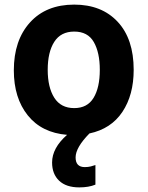

<svg xmlns="http://www.w3.org/2000/svg" viewBox="-20 -576 640 833"><path d="M324 237Q365 237 394 225V140Q386 143 374 146Q362 149 348 149Q308 149 308 107Q308 64 368 3Q462 -17 511 -90.5Q560 -164 560 -273Q560 -407 490.5 -481.5Q421 -556 302 -556Q180 -556 110 -478.5Q40 -401 40 -271Q40 -151 100.5 -75.5Q161 0 271 9Q206 66 206 129Q206 179 236.5 208Q267 237 324 237ZM187 -273Q187 -350 215.5 -394.5Q244 -439 302 -439Q361 -439 387 -393.5Q413 -348 413 -273Q413 -196 386 -151.5Q359 -107 302 -107Q244 -107 215.5 -152Q187 -197 187 -273Z"/></svg>

Font: Noto Sans Mono UI
Style: Bold
Weight: 700
Designer: Monotype Design team
Foundry: Monotype Imaging Inc.
Version: 1.000